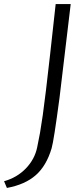

<svg xmlns="http://www.w3.org/2000/svg" viewBox="-103 -767 408 945"><path d="M-69 158 -83 125Q-19 107 24.5 61.8Q68 16.5 80 -42Q87.5 -76.5 94 -113.5Q100.5 -150.5 107.5 -200.2Q114.5 -250 123.2 -322.2Q132 -394.5 143.5 -498Q155 -601.5 171 -747H245L190 -286Q161.5 -71.5 151 -37Q125.5 49 73 95.2Q20.5 141.5 -69 158Z"/></svg>

Font: Merriweather Sans Light
Style: Italic
Weight: 300
Italic angle: -7.5°
Designer: Eben Sorkin
Foundry: Eben Sorkin
Version: Version 2.001; ttfautohint (v1.8.3)